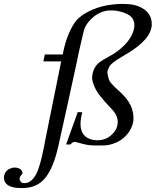

<svg xmlns="http://www.w3.org/2000/svg" viewBox="-160 -724 789 973"><path d="M263 -561Q255 -527 244.5 -481.5Q234 -436 230 -413Q223 -382 185.5 -209Q148 -36 136 15Q111 127 69 178Q27 229 -45 229Q-130 231 -139 186Q-143 170 -133.5 151.5Q-124 133 -96 126Q-77 123 -61.5 130.5Q-46 138 -46 156Q-48 158 -52.5 163.5Q-57 169 -58 170.5Q-59 172 -60.5 179Q-62 186 -58 192Q-54 204 -35 204Q-13 204 5 184.5Q23 165 33.5 135Q44 105 51.5 73Q59 41 65 11Q66 2 67 -2Q83 -80 112 -225Q141 -370 150 -413H60L67 -448H158Q175 -541 215 -604Q235 -637 282.5 -662.5Q330 -688 385 -697.5Q440 -707 491.5 -703Q543 -699 576.5 -672Q610 -645 609 -599Q607 -528 492 -457Q481 -450 460.5 -438Q440 -426 432.5 -421Q425 -416 413.5 -407Q402 -398 397 -391Q392 -384 389 -375Q382 -362 385.5 -346.5Q389 -331 391.5 -322Q394 -313 404.5 -301Q415 -289 422 -282.5Q429 -276 441 -265Q453 -254 459 -248Q497 -211 509.5 -170Q522 -129 512.5 -95.5Q503 -62 477 -35Q453 -11 425 0Q397 11 376.5 12.5Q356 14 312 13Q284 12 255.5 4Q227 -4 221 -5Q209 -6 197 8H175L234 -156L257 -155Q223 -27 319 -14Q373 -8 409 -44Q434 -68 436.5 -100Q439 -132 413 -164Q408 -170 393 -185.5Q378 -201 369 -211.5Q360 -222 346.5 -239Q333 -256 325.5 -270.5Q318 -285 312 -302Q306 -319 307 -336Q308 -353 315 -370Q326 -395 344.5 -408.5Q363 -422 394 -438.5Q425 -455 451 -477Q495 -514 512 -556Q529 -598 514 -626Q504 -647 467.5 -660Q431 -673 393 -671Q348 -668 310 -635Q272 -602 263 -561Z"/></svg>

Font: GFS Artemisia
Style: Italic
Weight: 400
Italic angle: -12°
Designer: Takis Katsoulidis and George D. Matthiopoulos
Foundry: George Matthiopoulos and Takis Katsoulidis
Version: Version 1.0